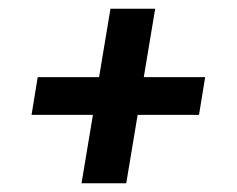

<svg xmlns="http://www.w3.org/2000/svg" viewBox="-20 -559 540 438"><path d="M166 -141 192 -297H52L66 -383H206L232 -539H334L308 -383H448L434 -297H294L268 -141Z"/></svg>

Font: Iosevka Oblique
Style: Bold
Weight: 700
Italic angle: -9°
Monospace: yes
Designer: Belleve Invis
Foundry: Belleve Invis
Version: Version 32.5.0; ttfautohint (v1.8.4)